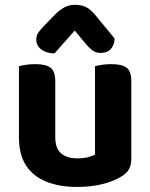

<svg xmlns="http://www.w3.org/2000/svg" viewBox="-20 -749 614 785"><path d="M57.5 -187.2V-259.2H205.9V-188.2Q205.9 -142.4 229.7 -122Q253.4 -101.6 295.9 -101.6Q323 -101.6 341.1 -106.7Q359.2 -111.8 368.4 -117V-259.2H516.8V-98.7Q516.8 -74.7 507.5 -57.6Q498.2 -40.6 477.2 -27.8Q445.3 -8 398.6 3.7Q351.9 15.3 294.9 15.3Q224.4 15.3 170.6 -5.7Q116.9 -26.8 87.2 -71.4Q57.5 -116.1 57.5 -187.2ZM516.8 -214.1H368.4V-478.2Q378 -481 396.1 -483.9Q414.2 -486.8 435 -486.8Q478.3 -486.8 497.6 -472.2Q516.8 -457.6 516.8 -417.1ZM205.9 -214.1H57.5V-478.2Q67.1 -481 85.2 -483.9Q103.3 -486.8 124.4 -486.8Q167.4 -486.8 186.7 -472.2Q205.9 -457.6 205.9 -417.1ZM331.6 -568.4 285.6 -624.1Q260.3 -595.3 242.4 -575.6Q224.4 -555.9 202.9 -530.6Q169 -531.1 148.6 -547Q128.2 -562.8 128.2 -587.2Q128.2 -605 138.2 -618.1Q148.1 -631.2 167 -650.3L207.4 -692Q225 -709 243.9 -719.2Q262.7 -729.4 287.9 -729.4Q311.5 -729.4 331.1 -720.4Q350.7 -711.3 374.4 -681.8L448.5 -591.7Q448.5 -567.3 434.2 -550Q419.8 -532.6 390.2 -532.6Q372.8 -532.6 359.3 -542.3Q345.7 -552 331.6 -568.4Z"/></svg>

Font: Baloo Paaji 2
Style: Regular
Weight: 400
Designer: Shuchita Grover, Noopur Datye and Ek Type
Foundry: Ek Type
Version: Version 1.700